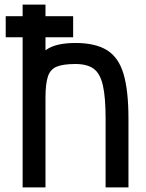

<svg xmlns="http://www.w3.org/2000/svg" viewBox="-20 -820 640 840"><path d="M5 -657V-749H300V-657ZM79 0V-800H179V-600Q202 -617 235 -624.5Q268 -632 310 -632Q397 -632 448 -600.5Q499 -569 520.5 -496.5Q542 -424 542 -301V0H442V-301Q442 -395 430 -447Q418 -499 389.5 -519.5Q361 -540 310 -540Q257 -540 228.5 -528.5Q200 -517 189.5 -485Q179 -453 179 -391V0Z"/></svg>

Font: Victor Mono Thin
Style: Regular
Weight: 100
Monospace: yes
Designer: Rune Bjørnerås
Version: Version 1.561;gftools[0.9.30]